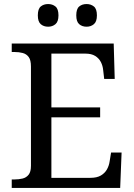

<svg xmlns="http://www.w3.org/2000/svg" viewBox="-20 -929 663 949"><path d="M38 0V-42H51Q73 -42 91.5 -46.5Q110 -51 121.5 -65.5Q133 -80 133 -109V-600Q133 -632 122 -647Q111 -662 92.5 -667Q74 -672 51 -672H38V-714H542L547 -539H495L490 -582Q488 -604 478.5 -622.5Q469 -641 450.5 -652.5Q432 -664 402 -664H234V-398H475V-349H234V-50H427Q459 -50 478.5 -61.5Q498 -73 508.5 -91.5Q519 -110 522 -132L529 -175H581L574 0ZM408 -797Q386 -797 371.5 -809.5Q357 -822 357 -853Q357 -885 371.5 -897Q386 -909 408 -909Q429 -909 444 -897Q459 -885 459 -853Q459 -822 444 -809.5Q429 -797 408 -797ZM218 -797Q196 -797 181.5 -809.5Q167 -822 167 -853Q167 -885 181.5 -897Q196 -909 218 -909Q239 -909 254 -897Q269 -885 269 -853Q269 -822 254 -809.5Q239 -797 218 -797Z"/></svg>

Font: Noto Serif Armenian
Style: Regular
Weight: 400
Designer: Monotype Design Team
Foundry: Monotype Imaging Inc.
Version: Version 2.007